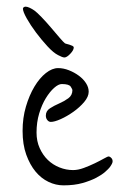

<svg xmlns="http://www.w3.org/2000/svg" viewBox="-20 -585 389 578"><path d="M318 -105Q319 -103 319 -99Q319 -93 310 -81Q307 -77 297 -68Q287 -59 270 -50Q253 -41 228.5 -34Q204 -27 171 -27Q148 -27 126 -37.5Q104 -48 87 -68.5Q70 -89 59 -119.5Q48 -150 48 -191Q48 -230 58 -264Q68 -298 83.5 -324Q99 -350 118 -365Q137 -380 155 -380Q171 -380 187.5 -373.5Q204 -367 217.5 -357Q231 -347 239 -334.5Q247 -322 247 -309Q247 -294 233.5 -278Q220 -262 201 -248.5Q182 -235 163 -226.5Q144 -218 133 -218Q127 -218 122.5 -223.5Q118 -229 118 -237Q118 -251 130.5 -259Q143 -267 158 -273.5Q173 -280 185.5 -289Q198 -298 198 -314Q198 -316 193 -324Q188 -332 166 -332Q156 -332 143 -320.5Q130 -309 118 -289.5Q106 -270 98 -243.5Q90 -217 90 -186Q90 -160 99.5 -139Q109 -118 124 -103.5Q139 -89 159 -81Q179 -73 200 -73Q215 -73 232.5 -79.5Q250 -86 265.5 -93.5Q281 -101 292.5 -107.5Q304 -114 307 -114Q310 -114 313.5 -111Q317 -108 318 -105ZM50 -562Q53 -565 57 -565Q62 -565 69.5 -561.5Q77 -558 84 -553Q91 -548 105 -533.5Q119 -519 133 -502.5Q147 -486 159 -472Q171 -458 175 -455Q176 -454 180 -453Q184 -452 189 -450.5Q194 -449 198 -447Q202 -445 202 -442Q202 -434 191.5 -423Q181 -412 174 -412Q168 -412 155 -419Q141 -426 123 -445.5Q105 -465 88.5 -487Q72 -509 60.5 -529.5Q49 -550 49 -559Q49 -560 49.5 -560.5Q50 -561 50 -562Z"/></svg>

Font: Reenie Beanie
Style: Regular
Weight: 500
Designer: James Grieshaber
Foundry: James Grieshaber
Version: Version 1.000